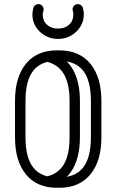

<svg xmlns="http://www.w3.org/2000/svg" viewBox="-20 -909 566 934"><path d="M53 -418.1Q53 -534.2 106.3 -599.1Q159.6 -664 256.6 -664H269Q366 -664 419.6 -599.1Q473.2 -534.2 473.2 -418.1V-241.5Q473.2 -125.4 419.6 -60.5Q366 4.4 269 4.4H256.6Q159.6 4.4 106.3 -60.5Q53 -125.4 53 -241.5ZM104 -418.1V-241.5Q104 -142 141.8 -94Q179.6 -46 256.6 -46H269Q346.6 -46 384.4 -94Q422.2 -142 422.2 -241.5V-418.1Q422.2 -517.2 384.4 -565.1Q346.6 -613 269 -613H256.6Q179.6 -613 141.8 -565.1Q104 -517.2 104 -418.1ZM198.9 -610.4Q190.2 -611.5 184.1 -618.5Q178 -625.5 178 -634.9Q178 -639.9 184 -644.7Q190 -649.5 199.2 -652.2Q208.4 -654.9 218.8 -654.6Q229.2 -654.4 237.5 -649.5Q301.1 -630.1 334.9 -570.3Q368.8 -510.5 368.8 -418.1V-241.5Q368.8 -145.9 333.1 -85.4Q297.4 -25 231.4 -5.8Q219.6 -0.9 207.4 -3.4Q195.1 -5.9 187.1 -12.2Q179 -18.5 179 -24.1Q179 -33.5 184.8 -40.7Q190.6 -47.9 200.2 -49.2Q259.9 -60.1 289.1 -107Q318.4 -153.9 318.4 -241.5V-418.1Q318.4 -505.1 288.4 -552.3Q258.5 -599.5 198.9 -610.4ZM334.9 -854.5Q334.1 -857 333.6 -859.1Q333 -861.1 333 -863.6Q333 -873.8 340.4 -881.4Q347.8 -889.1 358.5 -889.1Q366.8 -889.1 373.2 -884.5Q379.6 -879.9 382.5 -872.8Q384.6 -865.6 386.2 -856.1Q387.8 -846.6 387.8 -838.5Q387.8 -806.5 370.8 -779.2Q353.9 -751.9 325.6 -735.7Q297.2 -719.5 262.6 -719.5Q228 -719.5 199.7 -735.4Q171.4 -751.2 154.4 -778.4Q137.5 -805.5 137.5 -838.5Q137.5 -846.6 138.9 -855.2Q140.2 -863.8 142.2 -870.1Q144.1 -878.8 151.1 -883.9Q158.1 -889.1 166.8 -889.1Q177.1 -889.1 184.7 -881.4Q192.2 -873.8 192.2 -863Q192.2 -861.5 191.9 -859.9Q191.5 -858.2 191.5 -857.1Q189.5 -851.5 188.7 -845.8Q187.9 -840 187.9 -838.5Q187.9 -807.8 208.4 -788.8Q229 -769.9 262.6 -769.9Q296.2 -769.9 316.5 -789.1Q336.8 -808.4 336.8 -838.5Q336.8 -842.6 336.1 -846.7Q335.5 -850.8 334.9 -854.5Z"/></svg>

Font: Libertine-Super Thin
Style: Regular
Weight: 100
Designer: Bastien Sozeau
Foundry: NBR — Bastien Sozeau
Version: Version 2.003;gftools[0.9.33]